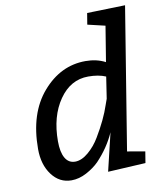

<svg xmlns="http://www.w3.org/2000/svg" viewBox="-86 -839 767 918"><g transform="rotate(-10 297.0 -380.0)"><path d="M472 -80 558 -65 549 -10 366 0 410 -184Q379 -114 322 -54Q297 -29 260.5 -9.5Q224 10 187 10Q129 10 92 -39.5Q55 -89 55 -165Q55 -338 142.5 -439Q230 -540 351 -540Q405 -540 447 -518L475 -690L390 -710L399 -765L584 -770ZM420 -345 436 -450Q401 -465 351 -465Q265 -465 210 -385.5Q155 -306 155 -185Q155 -132 171.5 -103.5Q188 -75 219.5 -75Q251 -75 284 -103Q317 -131 340 -170Q388 -250 410 -317Z"/></g></svg>

Font: Bitter
Style: Italic
Weight: 400
Italic angle: -9°
Designer: Sol Matas
Foundry: Sol Matas
Version: Version 1.001